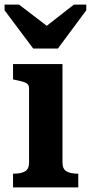

<svg xmlns="http://www.w3.org/2000/svg" viewBox="-21 -819 397 839"><path d="M124 -607H232L356 -774V-799H302L142 -674L223 -676L62 -799H-1V-774ZM252 -539V-109Q252 -80 270 -70Q288 -60 319 -60H321V0H36V-60H39Q70 -60 88 -70Q106 -80 106 -109V-433Q106 -451 91 -457.5Q76 -464 45 -470L36 -472V-539Z"/></svg>

Font: Roboto Serif 20pt SemiBold
Style: Regular
Weight: 600
Version: Version 1.008